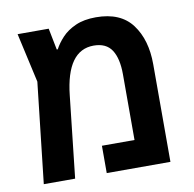

<svg xmlns="http://www.w3.org/2000/svg" viewBox="-71 -682 760 754"><g transform="rotate(-10 308.5 -305.0)"><path d="M359 -610Q457 -610 503 -548.5Q549 -487 549 -389V0H295V-109H425V-371Q425 -434 403 -468Q381 -502 331 -502Q224 -502 205 -326L169 0H44L89 -401L45 -598H169L186 -512H190Q202 -535 223 -557.5Q244 -580 277.5 -595Q311 -610 359 -610Z"/></g></svg>

Font: Noto Sans Hebrew SemiCondensed SemiBold
Style: Regular
Weight: 600
Width: 4
Designer: Monotype Design Team
Foundry: Monotype Imaging Inc.
Version: Version 2.004; ttfautohint (v1.8.4.7-5d5b)